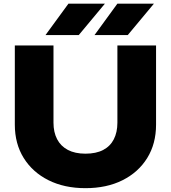

<svg xmlns="http://www.w3.org/2000/svg" viewBox="-20 -994 918 1031"><path d="M267.2 -335.2Q267.2 -283.8 286.7 -246.5Q306.2 -209.2 344.4 -189Q382.6 -168.8 438.8 -168.8Q496 -168.8 534 -188.7Q572 -208.6 591.2 -246.2Q610.4 -283.8 610.4 -335.2V-750H818V-324.8Q818 -222.2 770.6 -145.6Q723.2 -69 638.1 -26.3Q553 16.4 438.8 16.4Q325.6 16.4 240.3 -26.3Q155 -69 107.3 -145.6Q59.6 -222.2 59.6 -324.8V-750H267.2ZM347.6 -974.4H543.4L402.8 -805.6H224.2ZM610.4 -974.4H806.6L666 -805.6H487.4Z"/></svg>

Font: Unbounded
Style: Regular
Weight: 400
Designer: Luke Prowse, Jean-Baptiste Morizot, Fátima Lázaro, Florian Runge
Foundry: NaN
Version: Version 1.701;gftools[0.9.28.dev5+ged2979d]